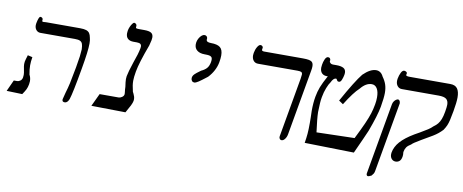

<svg xmlns="http://www.w3.org/2000/svg" viewBox="-78 -1055 3759 1558"><g transform="rotate(10 1802.0 -276.0)"><path d="M148 -237.5Q148 -203 156 -162Q169 -138.5 169 -109.5Q169 -99.5 166.5 -84.5Q162 -59.5 153.5 -41.8Q145 -24 125.5 4L-3.5 0L39 -93H66Q79 -93 92 -102.2Q105 -111.5 108.5 -129.5Q110.5 -139.5 110.5 -151.5Q110.5 -167.5 104.5 -195.5Q98.5 -223.5 98.5 -239Q98.5 -248 100 -258.5Q104 -278.5 112.5 -304L115.5 -314.5L154.5 -305.5Q148 -268.5 148 -237.5ZM136.5 -566.5Q136.5 -574 138 -581.5Q142.5 -606 148.8 -622.5Q155 -639 162.5 -639Q173 -639 179 -632.2Q185 -625.5 183 -616.5L182.5 -611.5Q181.5 -606.5 184.8 -604.5Q188 -602.5 195 -602.5Q198.5 -602.5 206.5 -603.5L217 -604H496Q528 -604 546.2 -597.8Q564.5 -591.5 573.5 -578.2Q582.5 -565 586.5 -542Q592 -524 592 -495Q592 -433 565.5 -283.5Q529.5 -76 511.5 -22.5Q498 10 476.5 10Q455.5 10 455.5 -7.5Q455.5 -11.5 456 -13.5Q457.5 -23 470 -68.5Q482 -107.5 491.8 -151.2Q501.5 -195 518 -286.5Q529.5 -352.5 532.8 -378.8Q536 -405 538 -437.5Q537 -466.5 531.5 -482Q526 -497.5 511.8 -504.2Q497.5 -511 469.5 -511H184.5Q163.5 -511 150 -526.5Q136.5 -542 136.5 -566.5Z M976 4 694.5 0 744 -105H901Q912.5 -105 926.8 -114Q941 -123 943.5 -136.5Q944 -138.5 944 -143Q944 -145.5 943 -156.5Q940 -175 939.5 -199.5Q933 -242 933 -262.5Q933 -276.5 935 -286.5Q941 -321 969 -405.5Q997 -481.5 1005.5 -528.5Q1007 -536 1007 -542.5Q1007 -557.5 997.8 -564.2Q988.5 -571 968 -571H941Q910 -571 893.8 -586Q877.5 -601 877.5 -630Q877.5 -641.5 879.5 -651.5Q882 -667 889.5 -684Q897 -701 905.8 -712.5Q914.5 -724 920.5 -724Q929 -724 936.2 -716.2Q943.5 -708.5 941.5 -697.5Q940.5 -691.5 940.5 -690.5Q940.5 -683.5 947 -681.8Q953.5 -680 973.5 -680H1009.5Q1051 -680 1068.2 -668.8Q1085.5 -657.5 1085.5 -631.5Q1085.5 -622.5 1083 -608.5Q1076.5 -579.5 1072 -563.5Q1015 -410.5 1002 -336.5Q993.5 -288 993.5 -259.5Q993.5 -239.5 996.5 -220Q999.5 -200.5 1006.5 -171Q1008.5 -167 1014 -156Q1019.5 -145 1022.8 -134Q1026 -123 1026 -112Q1026 -103 1025 -98.5Q1022 -82.5 1010.5 -59Q999 -35.5 976 4Z M1576 -388.5Q1541 -361 1518.5 -346Q1496 -331 1483.5 -331Q1471.5 -331 1464.2 -339.8Q1457 -348.5 1457 -361.5Q1457 -366 1457.5 -368.5Q1460 -383.5 1473.5 -396.8Q1487 -410 1509 -425.5L1522.5 -435.5Q1548.5 -447 1565.5 -464.8Q1582.5 -482.5 1589 -517.5Q1591 -532.5 1591 -536.5Q1591 -552 1584 -559.2Q1577 -566.5 1564 -568.8Q1551 -571 1526 -571Q1487.5 -571 1464.8 -588.8Q1442 -606.5 1442 -639Q1442 -647.5 1443.5 -656.5Q1446.5 -673.5 1455.8 -689.5Q1465 -705.5 1476.8 -715.2Q1488.5 -725 1499.5 -725Q1510.5 -725 1517.5 -718.2Q1524.5 -711.5 1524.5 -701Q1524.5 -697.5 1524 -695.5Q1523.5 -694 1523.5 -691Q1523.5 -670 1562 -670Q1614 -670 1637.8 -651.2Q1661.5 -632.5 1661.5 -584.5Q1661.5 -560.5 1655.5 -527.5Q1649.5 -493.5 1632 -459.8Q1614.5 -426 1586.5 -396.5Z M2242.5 -21.5 2326.5 -499.5 2328.5 -510.5Q2333 -538.5 2333 -546.5Q2333 -560.5 2324.5 -565.8Q2316 -571 2293 -571H1967Q1943 -571 1929.2 -587.8Q1915.5 -604.5 1915.5 -631.5Q1915.5 -637.5 1917.5 -651.5Q1922.5 -680 1935.5 -702Q1948.5 -724 1961.5 -724Q1970.5 -724 1976.8 -717.5Q1983 -711 1982 -704.5L1980 -693.5Q1979.5 -691.5 1979.5 -688Q1979.5 -677 2000 -677H2317Q2351 -677 2369.2 -673.2Q2387.5 -669.5 2396.5 -658.8Q2405.5 -648 2405.5 -626Q2405.5 -610.5 2402 -592.5L2306.5 -49.5Q2302.5 -26.5 2289.8 -9.8Q2277 7 2263 7Q2252 7 2246.2 -2.2Q2240.5 -11.5 2242.5 -21.5Z M2945.5 -191.5Q2924.5 -141.5 2858 4L2451.5 -4.5Q2458.5 -45.5 2461.5 -81Q2464.5 -116.5 2464.5 -171.5Q2464.5 -200 2464 -216.5Q2462.5 -244.5 2462.5 -270Q2462.5 -336 2472 -388.5Q2479.5 -431 2494.2 -469.5Q2509 -508 2542.5 -569L2534.5 -568.5Q2508 -568.5 2492.8 -584.2Q2477.5 -600 2477.5 -629.5Q2477.5 -639.5 2480 -653.5Q2483 -675.5 2493 -698.8Q2503 -722 2519 -722Q2530 -722 2535 -714Q2540 -706 2539 -699.5L2538 -695.5Q2536.5 -685.5 2545 -677.8Q2553.5 -670 2566 -670H2597Q2634 -670 2654.2 -658.8Q2674.5 -647.5 2674.5 -620Q2674.5 -613 2673 -604.5Q2669.5 -584.5 2661 -562.8Q2652.5 -541 2639.5 -541Q2630 -541 2626.2 -544.5Q2622.5 -548 2620 -554Q2618 -558 2616.2 -560Q2614.5 -562 2611 -562Q2590.5 -562 2572.5 -524Q2560 -508 2545.8 -472.2Q2531.5 -436.5 2524 -393.5Q2519.5 -369 2518 -343.2Q2516.5 -317.5 2515 -269.5Q2516 -215.5 2531 -105L2843.5 -113Q2885.5 -197 2907.8 -247.5Q2930 -298 2941.5 -334.2Q2953 -370.5 2960 -410.5Q2965.5 -440 2965.5 -469.5Q2965.5 -516 2949.8 -542Q2934 -568 2905.5 -568Q2857.5 -568 2814.5 -515Q2769 -474 2702.5 -367L2667 -391Q2764 -566.5 2815.5 -630Q2873 -686 2921 -686Q2940.5 -686 2955.8 -675.2Q2971 -664.5 2980.5 -644Q3003 -613 3012.5 -583.2Q3022 -553.5 3022 -516Q3022 -476 3009 -400.5Q2996 -327.5 2945.5 -191.5Z M3158 -35Q3158 -44 3159 -48.5Q3167.5 -98 3204.8 -140.2Q3242 -182.5 3316 -226.5L3358.5 -250.5Q3396.5 -272.5 3419.5 -287.5Q3442.5 -302.5 3455.5 -316.5Q3477 -331.5 3490.8 -348Q3504.5 -364.5 3514 -388.8Q3523.5 -413 3530 -450.5Q3537 -491 3537 -509.5Q3537 -541.5 3519 -556.2Q3501 -571 3455 -571H3152Q3129.5 -571 3115.8 -587.8Q3102 -604.5 3102 -630.5Q3102 -638.5 3103.5 -647.5Q3109 -677 3120 -699Q3131 -721 3146 -721Q3155.5 -721 3163.2 -715.2Q3171 -709.5 3170 -704.5L3167.5 -692.5Q3166 -685 3174.5 -682.5Q3183 -680 3199.5 -680H3531.5Q3573.5 -680 3591.2 -655Q3609 -630 3609 -582Q3609 -542 3596 -468.5Q3587 -419 3580.8 -392Q3574.5 -365 3566 -345.5Q3557.5 -326 3543 -304.5Q3526 -286.5 3508.2 -272Q3490.5 -257.5 3467.5 -243.5L3392 -199.5Q3379.5 -192 3377.5 -191Q3341 -169 3327 -159.8Q3313 -150.5 3304.5 -141.5Q3279.5 -126.5 3268.5 -111Q3257.5 -95.5 3253.5 -72.5Q3253 -71 3253 -67.5Q3253 -64 3253.8 -58.2Q3254.5 -52.5 3254.5 -47.5Q3254.5 -41.5 3253 -31.5Q3248.5 -5.5 3235.2 5.8Q3222 17 3204 17Q3183.5 17 3170.8 2.5Q3158 -12 3158 -35ZM2991 151.5 3094 -434.5Q3096.5 -449 3104.2 -460.2Q3112 -471.5 3121.2 -477.2Q3130.5 -483 3136 -483Q3143.5 -483 3148 -477.2Q3152.5 -471.5 3154.2 -464.2Q3156 -457 3155.5 -453.5L3054 122.5Q3051.5 135.5 3047 143Q3042.5 150.5 3032 162.5Q3011 173 3004.5 173Q2997 173 2993.2 166.5Q2989.5 160 2991 151.5Z"/></g></svg>

Font: JuliaMono BoldItalic
Style: Regular
Weight: 700
Italic angle: -9°
Monospace: yes
Designer: cormullion
Foundry: corm
Version: Version 0.049; ttfautohint (v1.8.4)